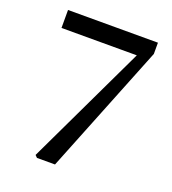

<svg xmlns="http://www.w3.org/2000/svg" viewBox="-121 -738 742 829"><g transform="rotate(20 250.0 -323.0)"><path d="M132.6 -10 410.9 -594.4 428.5 -563.6H50.2V-646.1H463.3V-594.5L225.5 0H142.6Z"/></g></svg>

Font: Adobe Variable Font Prototype
Style: Regular
Weight: 389
Designer: Frank Grießhammer
Foundry: Adobe
Version: Version 1.004;hotconv 1.0.113;makeotfexe 2.5.65598